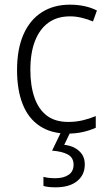

<svg xmlns="http://www.w3.org/2000/svg" viewBox="-20 -562 462 822"><path d="M270 10Q200 10 151 -22Q102 -54 77.5 -115Q53 -176 53 -262Q53 -352 80.5 -414.5Q108 -477 159 -509.5Q210 -542 279 -542Q313 -542 342.5 -535.5Q372 -529 395 -517L378 -470Q355 -480 329.5 -486Q304 -492 280 -492Q225 -492 187.5 -465Q150 -438 130 -387Q110 -336 110 -263Q110 -195 127.5 -144.5Q145 -94 180.5 -67Q216 -40 272 -40Q305 -40 334.5 -47Q364 -54 390 -65V-15Q366 -4 335.5 3Q305 10 270 10ZM343 142Q343 187 310 213.5Q277 240 218 240Q202 240 188.5 238.5Q175 237 166 234V195Q176 198 189 199.5Q202 201 217 201Q252 201 273.5 186.5Q295 172 295 143Q295 113 270.5 99.5Q246 86 203 83L243 0H283L255 58Q282 61 301.5 72Q321 83 332 100Q343 117 343 142Z"/></svg>

Font: Noto Sans Hebrew SemiCondensed Light
Style: Regular
Weight: 300
Width: 4
Designer: Monotype Design Team
Foundry: Monotype Imaging Inc.
Version: Version 2.003